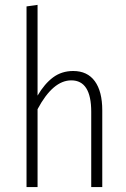

<svg xmlns="http://www.w3.org/2000/svg" viewBox="-20 -761 514 781"><path d="M277.8 -472.2Q335.4 -472.2 365.7 -430.7Q396 -389.2 396 -312V0H351.1V-306.2Q351.1 -434.1 270 -434.1Q195.3 -434.1 132.8 -316.9V0H87.9V-734.9L132.8 -741.2V-372.1Q161.1 -420.4 196 -446.3Q231 -472.2 277.8 -472.2Z"/></svg>

Font: Fira Sans Compressed ExtraLight
Style: Regular
Weight: 250
Width: 1
Designer: Carrois Corporate & Edenspiekermann AG
Foundry: Carrois Corporate GbR & Edenspiekermann AG
Version: Version 4.203;PS 004.203;hotconv 1.0.88;makeotf.lib2.5.64775